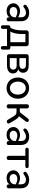

<svg xmlns="http://www.w3.org/2000/svg" viewBox="1800 -2338 676 4315"><g transform="rotate(90 2137.5 -180.0)"><path d="M53.2 -145Q54 -204.3 98.5 -245.1Q143.1 -285.9 211.8 -291.7Q280.6 -297.5 348.2 -260L381.5 -243.2L378.5 -192.6L342.2 -208.8Q287.3 -234.2 240.2 -232Q193 -229.8 165.2 -205.8Q137.5 -181.7 137.5 -146.1Q137.5 -106.9 164.4 -82.9Q191.3 -58.8 238.3 -58.8Q268.8 -58.8 298.3 -71.5Q327.9 -84.1 347.7 -110.3Q367.6 -136.6 367.6 -174.7V-313.7Q367.6 -370.2 340.5 -397.8Q313.4 -425.3 263.4 -426.1Q238.7 -426.4 208.2 -415.1Q177.8 -403.8 147.1 -378.1Q125 -361.1 106.7 -369.8Q88.4 -378.6 85.9 -400.1Q83.4 -421.7 103 -437.7Q136.8 -469 182.5 -483.8Q228.1 -498.6 265.1 -498.3Q359.8 -497.5 408.8 -449.1Q457.8 -400.7 457.8 -303.1V-36.7Q457.8 -16.3 446.6 -4.5Q435.3 7.3 414 7.3Q392.7 7.3 381 -4.4Q369.2 -16 369.2 -36V-88.9H378.3Q365.8 -36 324.9 -13.2Q284 9.6 220.9 9.3Q171 9.3 132.5 -11.9Q94 -33 73.4 -68.3Q52.9 -103.6 53.2 -145Z M547.4 94V-29.2Q547.4 -51.2 559.2 -63Q571 -74.8 593 -74.8H643.4L587.4 -55.2Q627.2 -108.3 644.5 -175.4Q661.9 -242.4 661.9 -344.8V-433.9Q661.9 -459.7 675.6 -473.4Q689.3 -487.1 715 -487.1H963.9Q989.7 -487.1 1003.4 -473.4Q1017.1 -459.7 1017.1 -433.9V-31.4L973.7 -74.8H1049.2Q1071.2 -74.8 1083 -63Q1094.8 -51.2 1094.8 -29.2V94Q1094.8 114.6 1084.5 125.9Q1074.2 137.3 1054.5 137.3Q1034.9 137.3 1024.6 125.9Q1014.2 114.6 1014.2 94V0H628V94Q628 114.6 617.6 125.9Q607.3 137.3 588.3 137.3Q568.7 137.3 558 125.9Q547.4 114.6 547.4 94ZM928.1 -74.8V-413.5H744.2V-326.6Q744.2 -254 729.8 -187.9Q715.5 -121.7 688.7 -74.8Z M1198.3 -48.2V-439Q1198.3 -462.2 1210.8 -474.7Q1223.3 -487.1 1246.5 -487.1H1443.3Q1530.4 -487.1 1572.3 -454.8Q1614.2 -422.5 1614.2 -359.1Q1614.2 -312.8 1582.1 -280.9Q1550.1 -249 1497.7 -243.1V-256.4Q1559.8 -253.9 1595.1 -220.8Q1630.5 -187.8 1630.5 -135.1Q1630.5 -71.9 1583.6 -35.9Q1536.8 0 1451.3 0H1246.5Q1223.3 0 1210.8 -12.5Q1198.3 -24.9 1198.3 -48.2ZM1543 -139.5Q1543 -177.4 1517.9 -197.4Q1492.9 -217.3 1445.9 -217.3H1286.7V-61.7H1445.9Q1492.9 -61.7 1517.9 -81.7Q1543 -101.7 1543 -139.5ZM1526.7 -352.9Q1526.7 -388.1 1503.2 -406.8Q1479.6 -425.4 1437.3 -425.4H1286.7V-279H1437.3Q1479.6 -279 1503.2 -298.3Q1526.7 -317.6 1526.7 -352.9Z M1722 -243.9Q1722 -316.3 1752.1 -373.9Q1782.3 -431.5 1836.3 -463.9Q1890.3 -496.4 1959.7 -496.4Q2029 -496.4 2083.1 -463.9Q2137.1 -431.5 2167.2 -373.9Q2197.3 -316.3 2197.3 -243.9Q2197.3 -170.9 2167.2 -113.3Q2137.1 -55.6 2083.1 -23.2Q2029 9.3 1959.7 9.3Q1890.3 9.3 1836.3 -23.2Q1782.3 -55.6 1752.1 -113.3Q1722 -170.9 1722 -243.9ZM2105.5 -243.9Q2105.5 -296.9 2086.5 -337.3Q2067.5 -377.8 2034.2 -400.1Q2001 -422.3 1959.7 -422.3Q1918.3 -422.3 1885.1 -400.1Q1851.8 -377.8 1832.5 -337.3Q1813.2 -296.9 1813.2 -243.9Q1813.2 -190.9 1832.5 -150.1Q1851.8 -109.3 1885.1 -87.1Q1918.3 -64.8 1959.7 -64.8Q2001 -64.8 2034.2 -87.1Q2067.5 -109.3 2086.5 -150.1Q2105.5 -190.9 2105.5 -243.9Z M2322.3 -41.1V-444.3Q2322.3 -467.5 2334.7 -480.1Q2347.1 -492.6 2369.7 -492.6Q2392.2 -492.6 2404.3 -480.1Q2416.3 -467.5 2416.3 -444.3V-287.8H2501.2L2643 -471.1Q2660.7 -494 2684.6 -491.4Q2708.4 -488.8 2718.2 -467.9Q2728 -447.1 2710.8 -424.2L2576.5 -248.5L2552.5 -278Q2580.6 -275 2601.4 -263.8Q2622.1 -252.5 2640.8 -231.1Q2659.5 -209.8 2681.2 -172.3L2748.8 -57.2Q2762.7 -32.4 2748.9 -13.1Q2735 6.3 2710 6.1Q2684.9 6 2670.3 -18.8L2594.7 -146.2Q2571.6 -185.8 2549.3 -199.7Q2527 -213.6 2488.1 -213.6H2416.3V-41.1Q2416.3 -17.9 2404.3 -5.3Q2392.2 7.3 2369.7 7.3Q2347.1 7.3 2334.7 -5.3Q2322.3 -17.9 2322.3 -41.1Z M2834.2 -145Q2835 -204.3 2879.5 -245.1Q2924.1 -285.9 2992.8 -291.7Q3061.6 -297.5 3129.2 -260L3162.5 -243.2L3159.5 -192.6L3123.2 -208.8Q3068.3 -234.2 3021.2 -232Q2974 -229.8 2946.2 -205.8Q2918.5 -181.7 2918.5 -146.1Q2918.5 -106.9 2945.4 -82.9Q2972.3 -58.8 3019.3 -58.8Q3049.8 -58.8 3079.3 -71.5Q3108.9 -84.1 3128.7 -110.3Q3148.6 -136.6 3148.6 -174.7V-313.7Q3148.6 -370.2 3121.5 -397.8Q3094.4 -425.3 3044.4 -426.1Q3019.7 -426.4 2989.2 -415.1Q2958.8 -403.8 2928.1 -378.1Q2906 -361.1 2887.7 -369.8Q2869.4 -378.6 2866.9 -400.1Q2864.4 -421.7 2884 -437.7Q2917.8 -469 2963.5 -483.8Q3009.1 -498.6 3046.1 -498.3Q3140.8 -497.5 3189.8 -449.1Q3238.8 -400.7 3238.8 -303.1V-36.7Q3238.8 -16.3 3227.6 -4.5Q3216.3 7.3 3195 7.3Q3173.7 7.3 3162 -4.4Q3150.2 -16 3150.2 -36V-88.9H3159.3Q3146.8 -36 3105.9 -13.2Q3065 9.6 3001.9 9.3Q2952 9.3 2913.5 -11.9Q2875 -33 2854.4 -68.3Q2833.9 -103.6 2834.2 -145Z M3481.2 -41.1V-411.9H3341.7Q3321.7 -411.9 3310.6 -421.6Q3299.6 -431.3 3299.6 -449.7Q3299.6 -467.1 3310.6 -477.1Q3321.7 -487.1 3341.7 -487.1H3714.8Q3735.2 -487.1 3746 -477.6Q3756.8 -468.1 3756.8 -449.7Q3756.8 -431.3 3745.8 -421.6Q3734.8 -411.9 3714.8 -411.9H3575.2V-41.1Q3575.2 -17.5 3563.5 -5.1Q3551.7 7.3 3528.5 7.3Q3506 7.3 3493.6 -5.3Q3481.2 -17.9 3481.2 -41.1Z M3807.2 -145Q3808 -204.3 3852.5 -245.1Q3897.1 -285.9 3965.8 -291.7Q4034.6 -297.5 4102.2 -260L4135.5 -243.2L4132.5 -192.6L4096.2 -208.8Q4041.3 -234.2 3994.2 -232Q3947 -229.8 3919.2 -205.8Q3891.5 -181.7 3891.5 -146.1Q3891.5 -106.9 3918.4 -82.9Q3945.3 -58.8 3992.3 -58.8Q4022.8 -58.8 4052.3 -71.5Q4081.9 -84.1 4101.7 -110.3Q4121.6 -136.6 4121.6 -174.7V-313.7Q4121.6 -370.2 4094.5 -397.8Q4067.4 -425.3 4017.4 -426.1Q3992.7 -426.4 3962.2 -415.1Q3931.8 -403.8 3901.1 -378.1Q3879 -361.1 3860.7 -369.8Q3842.4 -378.6 3839.9 -400.1Q3837.4 -421.7 3857 -437.7Q3890.8 -469 3936.5 -483.8Q3982.1 -498.6 4019.1 -498.3Q4113.8 -497.5 4162.8 -449.1Q4211.8 -400.7 4211.8 -303.1V-36.7Q4211.8 -16.3 4200.6 -4.5Q4189.3 7.3 4168 7.3Q4146.7 7.3 4135 -4.4Q4123.2 -16 4123.2 -36V-88.9H4132.3Q4119.8 -36 4078.9 -13.2Q4038 9.6 3974.9 9.3Q3925 9.3 3886.5 -11.9Q3848 -33 3827.4 -68.3Q3806.9 -103.6 3807.2 -145Z"/></g></svg>

Font: SN Pro Thin
Style: Regular
Weight: 200
Designer: Tobias Whetton
Foundry: Supernotes
Version: Version 1.003;Glyphs 3.3 (3324)